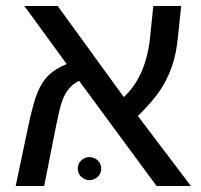

<svg xmlns="http://www.w3.org/2000/svg" viewBox="-20 -619 668 639"><path d="M166 -196.8 127 0H32.2L73.2 -194.8Q90.8 -278.8 105.5 -313Q120.1 -347.7 142.3 -369.1Q164.6 -390.6 202.1 -405.8L61 -599.1H171.9L392.1 -295.9Q464.8 -363.8 479 -490.2L490.2 -599.1H583L571.8 -492.2Q566.4 -438.5 552.2 -397.9Q537.6 -356 513.4 -319.3Q489.3 -282.7 439 -232.9L615.2 0H501L243.2 -350.1Q204.1 -331.1 187.5 -284.2Q182.6 -272 177.5 -250Q172.4 -228 166 -196.8ZM238.8 -57.1Q238.8 -74.2 250.5 -85.2Q262.2 -96.2 277.8 -96.2Q293.5 -96.2 305.2 -85.2Q316.9 -74.2 316.9 -57.1Q316.9 -41.5 305.2 -30.5Q293.5 -19.5 277.8 -19.5Q262.2 -19.5 250.5 -30.5Q238.8 -41.5 238.8 -57.1Z"/></svg>

Font: Arimo Nerd Font
Style: Regular
Weight: 400
Designer: Steve Matteson
Foundry: Monotype Imaging Inc.
Version: Version 1.33;Nerd Fonts 3.2.1